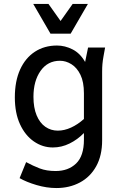

<svg xmlns="http://www.w3.org/2000/svg" viewBox="-20 -755 626 970"><path d="M55 -263Q55 -345 81.5 -403.5Q108 -462 156 -493.5Q204 -525 268 -525Q308 -525 346.5 -505.5Q385 -486 410 -442L425 -515H511L503 -471Q499 -449 497.5 -431.5Q496 -414 496 -393V-46Q496 31 466 85Q436 139 383.5 167Q331 195 265 195Q216 195 165 180Q114 165 79 145L112 64Q147 83 181 96Q215 109 261 109Q325 109 364.5 71Q404 33 404 -49V-83Q372 -50 331.5 -30Q291 -10 247 -10Q195 -10 151 -40.5Q107 -71 81 -127.5Q55 -184 55 -263ZM149 -266Q149 -211 165 -172.5Q181 -134 209 -114.5Q237 -95 272 -95Q305 -95 339 -110.5Q373 -126 404 -154V-283Q404 -341 386.5 -377Q369 -413 341 -430.5Q313 -448 283 -448Q221 -448 185 -397Q149 -346 149 -266ZM424 -735 337 -585H235L148 -735H225L286 -649L347 -735Z"/></svg>

Font: Radio Canada
Style: Regular
Weight: 400
Designer: Charles Daoud, Etienne Aubert Bonn, Alexandre Saumier Demers, Jacques Le Bailly
Foundry: Radio-Canada
Version: Version 2.104;gftools[0.9.28.dev5+ged2979d]